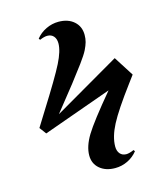

<svg xmlns="http://www.w3.org/2000/svg" viewBox="-112 -706 802 924"><g transform="rotate(-15 289.0 -244.5)"><path d="M348.1 130.9Q300.8 130.9 271.5 106Q242.2 81.1 242.2 40Q242.2 -5.4 274.9 -59.1Q307.6 -112.8 413.1 -238.8L69.8 -116.2L44.9 -149.9L89.8 -222.2Q180.2 -365.7 209.5 -424.1Q238.8 -482.4 238.8 -520Q238.8 -542.5 227.3 -555.7Q215.8 -568.8 195.8 -568.8Q180.7 -568.8 158.2 -559.1L152.8 -565.9Q172.9 -591.3 202.9 -605.7Q232.9 -620.1 265.1 -620.1Q313 -620.1 342 -594.5Q371.1 -568.8 371.1 -526.9Q371.1 -507.8 366.7 -491.7Q362.3 -475.6 352.1 -454.8Q341.8 -434.1 314.5 -397Q287.1 -359.9 252.4 -315.2Q217.8 -270.5 152.8 -189.9L481.9 -380.9L544.9 -282.2L518.1 -246.1Q436 -136.2 405 -76.7Q374 -17.1 374 30.8Q374 53.2 385.5 66.7Q397 80.1 417 80.1Q431.2 80.1 455.1 69.8L460 77.1Q439.9 102.5 410.4 116.7Q380.9 130.9 348.1 130.9Z"/></g></svg>

Font: Display Regular
Style: Bold
Weight: 700
Designer: Latin by Veronika Burian and Jose Scaglione. Greek by Irene Vlachou. Cyrillic by Vera Evstafieva.
Foundry: TypeTogether
Version: Version 3.002